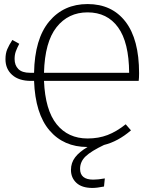

<svg xmlns="http://www.w3.org/2000/svg" viewBox="-20 -714 766 947"><path d="M664 -315H197Q203 -171 259.5 -101Q316 -31 412 -31Q466 -31 510.5 -48Q555 -65 600 -101L626 -71Q562 -16 493 1Q430 31 402.5 57Q375 83 375 119Q375 172 440 172Q464 172 497 166L493 206Q458 213 436 213Q384 213 357 188Q330 163 330 124Q330 89 350.5 62Q371 35 412 11H411Q294 11 224 -71Q154 -153 148 -315H133Q73 -315 40 -344.5Q7 -374 7 -422Q7 -450 15.5 -470.5Q24 -491 41 -517L75 -498Q64 -477 58 -460.5Q52 -444 52 -423Q52 -392 70.5 -373.5Q89 -355 128 -355H148Q151 -522 222.5 -608Q294 -694 412 -694Q532 -694 599 -607Q666 -520 666 -353Q666 -329 664 -315ZM617 -355Q616 -505 562.5 -579Q509 -653 412 -653Q317 -653 259 -580Q201 -507 197 -355Z"/></svg>

Font: FiraGO ExtraLight
Style: Regular
Weight: 200
Designer: bBox Type
Foundry: bBox Type GmbH
Version: Version 1.001